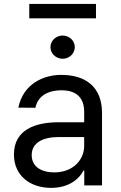

<svg xmlns="http://www.w3.org/2000/svg" viewBox="-20 -927 605 960"><path d="M235.4 12.4C329.5 12.4 379.3 -37.3 397 -73.9H401.3V0H490.1V-360.1C490.1 -529.8 360.1 -552.6 285.9 -552.6C199.6 -552.6 96.2 -509.2 71.7 -388.8L157 -388.1C168 -441.1 210.9 -475.5 288.7 -475.5C363.6 -475.5 400.9 -436.1 400.9 -368.3V-315.7H272.7C158 -315.7 49.7 -279.5 49.7 -154.5C49.7 -47.9 131.7 12.4 235.4 12.4ZM126.4 -835.2H459.9V-907.3H126.4ZM138.5 -151.3C138.5 -213.4 194.2 -241.5 272.7 -241.8H400.9V-197.1C400.9 -130 347.3 -65 250.7 -65C185.7 -65 138.5 -94.5 138.5 -151.3ZM232.2 -691.4C232.2 -659.4 259.9 -633.2 293.3 -633.2C326.7 -633.2 354 -659.4 354 -691.4C354 -723.4 326.7 -749.3 293.3 -749.3C259.9 -749.3 232.2 -723.4 232.2 -691.4Z"/></svg>

Font: Margiela Sans Text
Style: Regular
Weight: 400
Designer: Stefan Endress, Andreas Faust
Version: Version 1.100;FEAKit 1.0